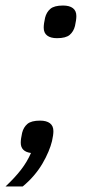

<svg xmlns="http://www.w3.org/2000/svg" viewBox="-44 -542 328 694"><path d="M101 -106Q124 -106 136.5 -96.5Q149 -87 149 -68Q149 -54 144 -32Q140 -15 131 6.5Q122 28 109 50Q96 72 78 93Q60 114 38 132H-24Q10 100 32 71.5Q54 43 68 11Q31 6 31 -26Q31 -40 36 -62Q41 -82 55 -94Q69 -106 101 -106ZM162 -404Q139 -404 126.5 -413.5Q114 -423 114 -442Q114 -456 119 -478Q124 -498 138 -510Q152 -522 184 -522Q207 -522 219.5 -512.5Q232 -503 232 -484Q232 -470 227 -448Q222 -428 208 -416Q194 -404 162 -404Z"/></svg>

Font: IBM Plex Sans Cond
Style: Italic
Weight: 400
Width: 3
Italic angle: -11°
Designer: Mike Abbink, Paul van der Laan, Pieter van Rosmalen
Foundry: Bold Monday
Version: Version 1.3